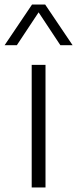

<svg xmlns="http://www.w3.org/2000/svg" viewBox="-54 -828 340 848"><path d="M86 0V-541.5H147V0ZM266.5 -628.5H212.5L116.5 -773.5L20.5 -628.5H-33.5L87.5 -808H145.5Z"/></svg>

Font: Encode Sans Semi Expanded Light
Style: Regular
Weight: 300
Width: 6
Designer: Multiple Designers
Foundry: Impallari Type
Version: Version 2.000